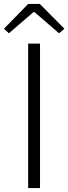

<svg xmlns="http://www.w3.org/2000/svg" viewBox="-36 -949 345 969"><path d="M106 0H166V-729H106ZM-16 -804 9 -781 133 -888H138L262 -781L289 -804L165 -929H106Z"/></svg>

Font: Noto Sans CJK JP Light
Style: Regular
Weight: 300
Designer: Ryoko NISHIZUKA (kana & ideographs); Paul D. Hunt (Latin, Greek & Cyrillic); Wenlong ZHANG (bopomofo); Sandoll Communica
Foundry: Adobe Systems Incorporated
Version: Version 1.004;PS 1.004;hotconv 1.0.82;makeotf.lib2.5.63406